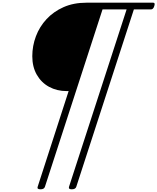

<svg xmlns="http://www.w3.org/2000/svg" viewBox="-20 -1018 1169 1427"><path d="M281 389Q253 389 260 370L490 -341H476Q403 -341 345 -372.5Q287 -404 253.5 -462.5Q220 -521 220 -600Q220 -677 247 -748.5Q274 -820 326 -876Q378 -932 452.5 -965Q527 -998 623 -998H1118Q1126 -998 1128.5 -993Q1131 -988 1127 -974Q1123 -960 1116.5 -954Q1110 -948 1102 -948H975L547 370Q541 389 513 389Q487 389 493 370L921 -948H742L314 370Q308 389 281 389Z"/></svg>

Font: Playwrite RO ExtraLight
Style: Regular
Weight: 250
Version: Version 1.002